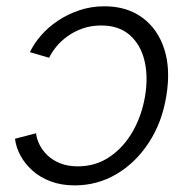

<svg xmlns="http://www.w3.org/2000/svg" viewBox="-20 -570 594 601"><path d="M213.9 10.3Q171.9 10.3 138.7 -2.2Q105.5 -14.6 81.8 -35.9Q58.1 -57.1 44.2 -82.8Q30.3 -108.4 26.9 -135.7L92.8 -152.8Q94.7 -135.7 103.5 -117.7Q112.3 -99.6 128.4 -84Q144.5 -68.4 168.5 -58.8Q192.4 -49.3 224.1 -49.3Q279.3 -49.3 323 -78.9Q366.7 -108.4 395.3 -158.2Q423.8 -208 434.1 -269Q444.3 -331.1 432.1 -380.9Q419.9 -430.7 386 -460.4Q352.1 -490.2 296.9 -490.2Q265.6 -490.2 239 -481Q212.4 -471.7 191.4 -456.5Q170.4 -441.4 156 -423.6Q141.6 -405.8 133.8 -389.2L73.7 -406.7Q85.9 -433.1 108.2 -458.7Q130.4 -484.4 160.9 -504.9Q191.4 -525.4 228.3 -537.8Q265.1 -550.3 306.6 -550.3Q377.4 -550.3 425.8 -514.6Q474.1 -479 494.4 -415.8Q514.6 -352.5 500.5 -269Q487.3 -187 446 -123.8Q404.8 -60.5 344.7 -25.1Q284.7 10.3 213.9 10.3Z"/></svg>

Font: Inter 16pt Light
Style: Italic
Weight: 300
Italic angle: -9.3988°
Version: Version 4.001;git-66647c0bb